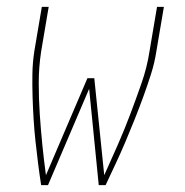

<svg xmlns="http://www.w3.org/2000/svg" viewBox="-20 -540 540 560"><path d="M100 0Q95 -32 91 -64Q87 -96 83.5 -128Q80 -160 78 -192.5Q76 -225 75 -258Q74 -291 74.5 -324Q75 -357 80 -390L102 -520H122L100 -390Q93 -344 93 -298Q93 -252 96 -207Q99 -162 103.5 -117.5Q108 -73 114 -29L235 -312H255L284 -29Q304 -73 323.5 -117.5Q343 -162 360 -207Q377 -252 393 -298Q409 -344 416 -390L438 -520H458L436 -390Q431 -357 420.5 -324Q410 -291 398 -258Q386 -225 373 -192.5Q360 -160 346.5 -128Q333 -96 318 -64Q303 -32 288 0H268L240 -281L120 0Z"/></svg>

Font: Iosevka Curly Thin
Style: Italic
Weight: 100
Italic angle: -9°
Monospace: yes
Designer: Belleve Invis
Foundry: Belleve Invis
Version: Version 22.1.2; ttfautohint (v1.8.4)